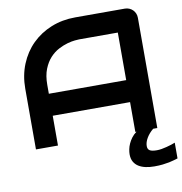

<svg xmlns="http://www.w3.org/2000/svg" viewBox="-96 -790 1036 1091"><g transform="rotate(-10 422.0 -244.0)"><path d="M760.7 0H736.8Q711.9 20.5 697.8 44.7Q683.6 68.8 683.6 90.8Q683.6 109.4 696.3 116.7Q709 124 736.8 124Q749 124 763.9 121.6Q778.8 119.1 793.5 115.2Q808.1 111.3 821.5 107.2Q835 103 843.8 99.1V189.9Q835 192.4 822.5 196.3Q810.1 200.2 793.2 203.6Q776.4 207 754.9 209.5Q733.4 211.9 706.5 211.9Q680.2 211.9 657.2 207Q634.3 202.1 616.9 191.4Q599.6 180.7 589.6 163.1Q579.6 145.5 579.6 120.1Q579.6 106.9 582.8 91.1Q585.9 75.2 593.3 59.1Q600.6 43 612.1 27.6Q623.5 12.2 640.6 0H633.8V-171.9H187.5V0H60.5V-350.1Q60.5 -426.8 86.9 -491.2Q113.3 -555.7 160.2 -602.1Q207 -648.4 271 -674.3Q335 -700.2 410.6 -700.2H696.8Q710 -700.2 721.7 -695.3Q733.4 -690.4 742.2 -681.6Q751 -672.9 755.9 -661.1Q760.7 -649.4 760.7 -636.2ZM187.5 -298.8H633.8V-573.2H410.6Q404.8 -573.2 386 -571.5Q367.2 -569.8 342.5 -563Q317.9 -556.2 290.5 -542Q263.2 -527.8 240.2 -502.9Q217.3 -478 202.4 -440.7Q187.5 -403.3 187.5 -350.1Z"/></g></svg>

Font: Audiowide
Style: Regular
Weight: 400
Version: Version 1.003